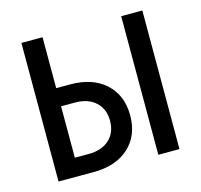

<svg xmlns="http://www.w3.org/2000/svg" viewBox="-85 -643 771 736"><g transform="rotate(-15 300.0 -275.0)"><path d="M60 0V-550H144V-348H199Q288 -348 339.5 -301Q391 -254 391 -174Q391 -94 339.5 -47Q288 0 199 0ZM456 0V-550H540V0ZM144 -72H199Q251 -72 281 -99.5Q311 -127 311 -174Q311 -221 281 -248.5Q251 -276 199 -276H144Z"/></g></svg>

Font: JetBrainsMonoNL NF
Style: Regular
Weight: 400
Designer: Philipp Nurullin, Konstantin Bulenkov
Foundry: JetBrains
Version: Version 2.304; ttfautohint (v1.8.4.7-5d5b);Nerd Fonts 3.2.1